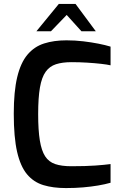

<svg xmlns="http://www.w3.org/2000/svg" viewBox="-20 -950 624 976"><path d="M315 6Q250 6 200.5 -9Q151 -24 117.5 -64Q84 -104 67 -178Q50 -252 50 -372Q50 -485 67.5 -558Q85 -631 119.5 -672Q154 -713 204 -729Q254 -745 318 -745Q362 -745 403.5 -740Q445 -735 480.5 -728Q516 -721 542 -713V-618Q525 -622 494 -625.5Q463 -629 424 -631.5Q385 -634 343 -634Q297 -634 264.5 -623.5Q232 -613 212 -585Q192 -557 183 -505Q174 -453 174 -370Q174 -288 182.5 -236Q191 -184 209.5 -155.5Q228 -127 260.5 -116Q293 -105 342 -105Q417 -105 465 -108.5Q513 -112 542 -116V-21Q514 -13 478.5 -7Q443 -1 402.5 2.5Q362 6 315 6ZM165 -791 279 -930H364L467 -791H394L319 -874L239 -791Z"/></svg>

Font: Exo Thin SemiBold
Style: Regular
Weight: 600
Version: Version 2.000